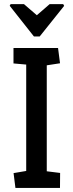

<svg xmlns="http://www.w3.org/2000/svg" viewBox="-20 -928 362 948"><path d="M32.4 -907.6H98.4L161.8 -852.8L225.1 -907.6H292.1L296.7 -899L176 -748H147.5L27.9 -899.4ZM56.2 0 47 -73.3 109.4 -83.9V-609.2L46.6 -614.8V-691H266.6L276.4 -615.6L210.9 -605.5V-82.3L276.8 -74.1L276.2 0Z"/></svg>

Font: Kreon Light
Style: Regular
Weight: 300
Designer: Julia Petretta
Foundry: Julia Petretta and Eli Heuer
Version: Version 2.002